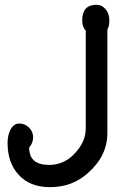

<svg xmlns="http://www.w3.org/2000/svg" viewBox="-20 -759 512 806"><path d="M430.8 -201Q430.8 -104.6 350.3 -33.8Q284.6 26.7 189.7 26.7Q104.6 26.7 57.4 -26.2Q11.8 -76.4 11.8 -159Q11.8 -191.3 24.1 -214.9Q37.9 -240.5 60.5 -240.5Q85.1 -240.5 102.6 -222.6Q119 -205.6 119 -183.6Q119 -157.9 102.6 -140.5Q101.5 -66.7 185.6 -66.7Q245.1 -66.7 287.7 -108.7Q340 -160 340 -219.5V-630.8Q325.1 -645.1 325.1 -673.8Q325.1 -739 385.6 -739Q407.7 -739 423.1 -720.5Q439 -702.1 439 -673.8Q439 -646.7 430.8 -636.4Z"/></svg>

Font: Myanmar Handwriting
Style: Regular
Weight: 400
Designer: Khon Soe Zaw Thu
Foundry: PaOh Unicode khonsoezawthu@gmail.com and @hotmail.com
Version: Version 1.30 November 9, 2016